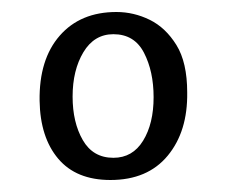

<svg xmlns="http://www.w3.org/2000/svg" viewBox="-20 -641 395 320"><path d="M174 -621Q203 -621 229.5 -608Q256 -595 274 -566Q292 -537 292 -487Q293 -422 259.5 -381.5Q226 -341 164 -341Q107 -341 77 -376.5Q47 -412 46 -473Q45 -542 79.5 -581.5Q114 -621 174 -621ZM169 -584Q137 -584 119 -554Q101 -524 101 -480Q101 -437 118 -407.5Q135 -378 169 -378Q201 -378 218.5 -406.5Q236 -435 236 -479Q236 -522 220 -553Q204 -584 169 -584Z"/></svg>

Font: Karma Variable Light
Style: Regular
Weight: 300
Designer: Joana Correia
Foundry: Indian Type Foundry
Version: Version 3.000